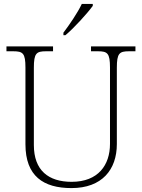

<svg xmlns="http://www.w3.org/2000/svg" viewBox="-20 -951 727 981"><path d="M304 -784V-771H314C358 -807 429 -886 454 -921V-931H398C377 -886 333 -822 304 -784ZM345 10C501 10 577 -84 577 -215V-605C577 -679 590 -689 639 -689H672V-714H445V-689H481C529 -689 542 -679 542 -606V-216C542 -108 482 -22 346 -22C228 -22 153 -80 153 -210V-605C153 -679 166 -689 215 -689H251V-714H13V-689H48C97 -689 110 -679 110 -606V-214C110 -51 202 10 345 10Z"/></svg>

Font: Noto Serif Ethiopic ExtraLight
Style: Regular
Weight: 200
Designer: Monotype Design Team
Foundry: Monotype Imaging Inc.
Version: Version 2.102